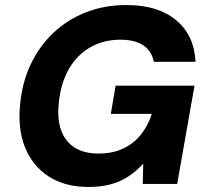

<svg xmlns="http://www.w3.org/2000/svg" viewBox="-20 -732 829 764"><path d="M332 12Q238 12 173.5 -30Q109 -72 79.5 -146Q50 -220 60 -316Q68 -404 102.5 -476.5Q137 -549 192.5 -601.5Q248 -654 322 -683Q396 -712 483 -712Q608 -712 680.5 -652Q753 -592 758 -486H592Q584 -528 551 -551Q518 -574 459 -574Q390 -574 337 -542.5Q284 -511 252.5 -454.5Q221 -398 214 -322Q207 -258 223.5 -213Q240 -168 277.5 -144.5Q315 -121 372 -121Q429 -121 471.5 -141.5Q514 -162 542 -198Q570 -234 584 -279H421L440 -391H754L685 0H548L550 -81Q523 -51 491 -30Q459 -9 420 1.5Q381 12 332 12Z"/></svg>

Font: DM Sans 12pt Black
Style: Italic
Weight: 900
Italic angle: -10°
Version: Version 4.004;gftools[0.9.30]